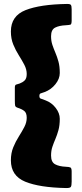

<svg xmlns="http://www.w3.org/2000/svg" viewBox="-20 -800 412 970"><path d="M313.5 150Q179.5 147.5 107.2 117.8Q35 88 35 10Q35 -26.5 47 -55.8Q59 -85 75 -110.2Q91 -135.5 103 -158.5Q115 -181.5 115 -205Q115 -230 102 -239.8Q89 -249.5 71 -255Q58 -259 56.5 -266.2Q55 -273.5 55 -290.5V-358Q55 -371.5 62.5 -373Q70 -374.5 79 -378Q94 -383.5 104.5 -393.5Q115 -403.5 115 -426Q115 -449.5 103 -472.5Q91 -495.5 75 -520.8Q59 -546 47 -575.2Q35 -604.5 35 -641Q35 -719.5 109 -748.8Q183 -778 318 -780Q334 -780.5 338 -775.2Q342 -770 342 -753V-696.5Q342 -677.5 336 -675.5Q330 -673.5 313 -672.5Q279 -671 258.5 -660.5Q238 -650 238 -617Q238 -592.5 244.8 -572.8Q251.5 -553 260 -533.2Q268.5 -513.5 275.2 -489.2Q282 -465 282 -431Q282 -402 260 -374.5Q238 -347 205.5 -335Q191 -330 185 -328Q179 -326 179 -315Q179 -304 186 -301.8Q193 -299.5 210 -293Q241 -281.5 261.5 -254.8Q282 -228 282 -200Q282 -166.5 275.2 -142.2Q268.5 -118 260 -98.2Q251.5 -78.5 244.8 -58.8Q238 -39 238 -14Q238 19 258.5 30Q279 41 313 42.5Q328 43 335 45.8Q342 48.5 342 66V118Q342 138 337.8 144.2Q333.5 150.5 313.5 150Z"/></svg>

Font: Besley* Narrow Fatface
Style: Regular
Weight: 900
Width: 4
Designer: Owen Earl
Foundry: indestructible type*
Version: Version 3.000; ttfautohint (v1.8.3)